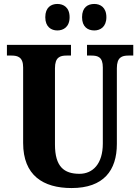

<svg xmlns="http://www.w3.org/2000/svg" viewBox="-20 -941 708 971"><path d="M457 -787C487 -787 518 -805 518 -854C518 -904 487 -921 457 -921C424 -921 395 -904 395 -854C395 -805 424 -787 457 -787ZM270 -787C301 -787 332 -805 332 -854C332 -904 301 -921 270 -921C239 -921 209 -904 209 -854C209 -805 239 -787 270 -787ZM342 10C504 10 571 -79 571 -213V-596C571 -652 597 -660 630 -660H654V-714H420V-660H442C476 -660 500 -652 500 -600V-215C500 -112 449 -62 382 -62C304 -62 258 -98 258 -210V-596C258 -652 284 -660 317 -660H339V-714H15V-660H38C70 -660 97 -652 97 -600V-218C97 -54 198 10 342 10Z"/></svg>

Font: Noto Serif Devanagari Condensed ExtraBold
Style: Regular
Weight: 800
Width: 3
Designer: Universal Thirst, Indian Type Foundry and the Monotype Design Team
Foundry: Monotype Imaging Inc.
Version: Version 2.004